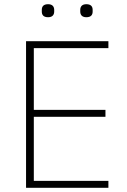

<svg xmlns="http://www.w3.org/2000/svg" viewBox="-20 -894 606 914"><path d="M104 0V-698H496V-665H141V-371H482V-338H141V-33H496V0ZM209 -812C186 -812 179 -824 179 -839V-847C179 -862 186 -874 209 -874C230 -874 238 -862 238 -847V-839C238 -824 230 -812 209 -812ZM391 -812C370 -812 362 -824 362 -839V-847C362 -862 370 -874 391 -874C414 -874 421 -862 421 -847V-839C421 -824 414 -812 391 -812Z"/></svg>

Font: Plexus Sans ExtraLight
Style: Regular
Weight: 250
Version: Version 2.001;PS 002.001;hotconv 1.0.70;makeotf.lib2.5.58329